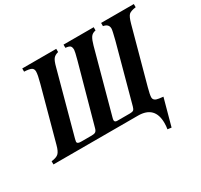

<svg xmlns="http://www.w3.org/2000/svg" viewBox="-206 -893 1360 1301"><g transform="rotate(-30 474.5 -242.5)"><path d="M982 -669V-644Q943 -639 928 -626Q913 -613 899 -562L782 -133Q768 -82 768 -62Q768 -34 810 -29L842 -25L785 184L755 180Q759 156 759 133Q759 0 628 0H-33V-25Q5 -29 22 -44Q39 -59 51 -105L163 -517Q180 -579 180 -604Q180 -625 165.5 -633.5Q151 -642 109 -644V-669H375V-644Q348 -637 335.5 -621Q323 -605 312 -562L180 -76Q176 -60 176 -56Q176 -40 205 -40H290Q310 -40 319.5 -46.5Q329 -53 334 -72L460 -528Q477 -591 477 -603Q477 -623 469 -632Q461 -641 432 -644V-669H668V-644Q640 -639 627.5 -619Q615 -599 605 -562L473 -77Q469 -63 469 -56Q469 -40 489 -40H589Q608 -40 616 -46Q624 -52 629 -71L750 -517Q768 -587 768 -601Q768 -637 726 -644V-669Z"/></g></svg>

Font: STIX MathJax Alphabets
Style: Bold Italic
Weight: 700
Italic angle: -16.33°
Designer: MicroPress Inc., with final additions and corrections provided by Coen Hoffman, Elsevier (retired)
Version: Version 1.1.1